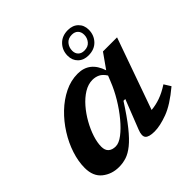

<svg xmlns="http://www.w3.org/2000/svg" viewBox="-192 -909 1088 1088"><g transform="rotate(-45 352.5 -365.0)"><path d="M388.5 -60.5 457.5 -236H443Q392.5 -157 353 -107.8Q313.5 -58.5 281.2 -32.5Q249 -6.5 219.8 2.8Q190.5 12 160.5 12Q102.5 12 60.5 -21.5Q18.5 -55 18.5 -122.5Q18.5 -174.5 37 -231Q55.5 -287.5 88.8 -340.2Q122 -393 166.2 -435.5Q210.5 -478 261.8 -503.2Q313 -528.5 368 -528.5Q463 -528.5 496 -427.5L558.5 -516H671.5L519 -86.5Q554.5 -89.5 591 -102.2Q627.5 -115 669 -142L694 -102Q612.5 -33.5 550.8 -10.8Q489 12 445 12Q400 12 386.2 -4.2Q372.5 -20.5 388.5 -60.5ZM170 -141Q170 -112 185.8 -98Q201.5 -84 229.5 -84Q255.5 -84 288.5 -109.2Q321.5 -134.5 355.8 -175.8Q390 -217 419.8 -266.5Q449.5 -316 468.5 -364.5L482.5 -399Q466 -425 446 -434.8Q426 -444.5 402.5 -444.5Q368 -444.5 334.2 -423.8Q300.5 -403 271 -369Q241.5 -335 218.8 -294.5Q196 -254 183 -213.8Q170 -173.5 170 -141ZM503.5 -742.5Q542 -742.5 565.5 -719.5Q589 -696.5 589 -660Q589 -617 561 -587.2Q533 -557.5 485 -557.5Q446.5 -557.5 423 -580.5Q399.5 -603.5 399.5 -640Q399.5 -683 427.8 -712.8Q456 -742.5 503.5 -742.5ZM487.5 -593.5Q518 -593.5 534.2 -613Q550.5 -632.5 550.5 -658Q550.5 -681 537.2 -694.5Q524 -708 500.5 -708Q470.5 -708 454.2 -688.2Q438 -668.5 438 -641.5Q438 -620 451.2 -606.8Q464.5 -593.5 487.5 -593.5Z"/></g></svg>

Font: Newsreader 6pt SemiBold
Style: Italic
Weight: 600
Italic angle: -17°
Designer: Hugues Gentile
Foundry: Production Type
Version: Version 1.003; ttfautohint (v1.8.3)